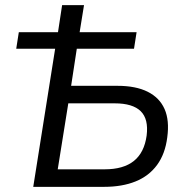

<svg xmlns="http://www.w3.org/2000/svg" viewBox="-20 -725 727 745"><path d="M109 0 194 -536H43L53 -600H205L221 -705H306L289 -600H510L500 -536H278L256 -392H436Q507 -392 553 -369Q599 -346 618.5 -302Q638 -258 629 -192Q621 -128 589.5 -85Q558 -42 506 -21Q454 0 384 0ZM204 -68H386Q459 -68 499.5 -100.5Q540 -133 549 -199Q557 -263 526 -293.5Q495 -324 425 -324H245Z"/></svg>

Font: Nunito Sans 10pt SemiCondensed
Style: Italic
Weight: 400
Width: 4
Italic angle: -9°
Designer: Vernon Adams
Foundry: Vernon Adams
Version: Version 3.101;gftools[0.9.27]